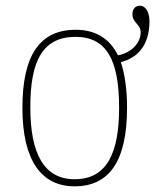

<svg xmlns="http://www.w3.org/2000/svg" viewBox="-20 -647 549 677"><path d="M243 10C364 10 428 -77 428 -267C428 -333 420 -386 406 -428C462 -442 507 -484 507 -572C507 -605 493 -627 473 -627C460 -627 447 -618 447 -597C447 -566 476 -562 476 -533C476 -494 441 -460 396 -452C366 -512 316 -542 247 -542C121 -542 59 -453 59 -267C59 -78 128 10 243 10ZM243 -15C135 -15 87 -106 87 -267C86 -434 132 -517 246 -517C355 -517 400 -437 400 -267C400 -111 359 -15 243 -15Z"/></svg>

Font: Noto Serif SemiCondensed Thin
Style: Regular
Weight: 100
Width: 4
Designer: Monotype Design Team
Foundry: Monotype Imaging Inc.
Version: Version 2.015